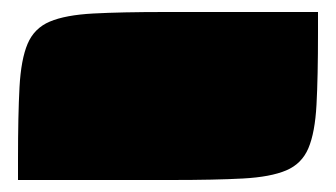

<svg xmlns="http://www.w3.org/2000/svg" viewBox="-20 -520 560 320"><path d="M10 -255Q10 -328 12.5 -374.5Q15 -421 26 -447Q37 -473 63 -484Q89 -495 135.5 -497.5Q182 -500 255 -500H510V-465Q510 -392 507.5 -345.5Q505 -299 494 -273Q483 -247 457 -236Q431 -225 385 -222.5Q339 -220 265 -220H10Z"/></svg>

Font: Badeen Display
Style: Regular
Weight: 400
Version: Version 1.000; ttfautohint (v1.8.4.7-5d5b)